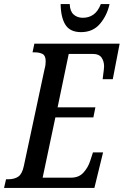

<svg xmlns="http://www.w3.org/2000/svg" viewBox="-38 -930 612 950"><path d="M-18 0 -8 -43H2Q34 -43 53 -56.5Q72 -70 80 -109L182 -586Q186 -601 187 -610Q188 -619 188 -627Q188 -655 172.5 -663Q157 -671 134 -671H123L132 -714H554L520 -538H470Q470 -542 472 -555.5Q474 -569 475.5 -583Q477 -597 477 -601Q477 -627 464.5 -645Q452 -663 423 -663H302L247 -399H434L424 -349H236L173 -51H314Q352 -51 374.5 -75.5Q397 -100 408 -133L422 -176H472L429 0ZM363 -771Q309 -771 286 -807Q263 -843 262 -910H307Q308 -875 326 -858.5Q344 -842 372 -842Q402 -842 424.5 -858Q447 -874 461 -910H504Q492 -854 457 -812.5Q422 -771 363 -771Z"/></svg>

Font: Noto Serif ExtraCondensed Medium
Style: Italic
Weight: 500
Width: 2
Italic angle: -12°
Designer: Monotype Design Team
Foundry: Monotype Imaging Inc.
Version: Version 2.013; ttfautohint (v1.8.4.7-5d5b)